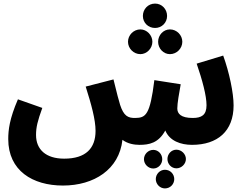

<svg xmlns="http://www.w3.org/2000/svg" viewBox="-20 -803 1374 1071"><path d="M845 -647C883 -647 912 -677 912 -714C912 -752 883 -783 845 -783C806 -783 777 -752 777 -714C777 -677 806 -647 845 -647ZM763 -501C799 -501 830 -533 830 -570C830 -607 799 -639 763 -639C725 -639 694 -607 694 -570C694 -533 725 -501 763 -501ZM928 -501C966 -501 997 -533 997 -570C997 -607 966 -639 928 -639C891 -639 862 -607 862 -570C862 -533 891 -501 928 -501ZM331 232C505 232 645 142 663 -23C692 -1 729 5 758 5C812 5 864 -5 902 -75C926 -17 988 5 1051 5C1193 5 1283 -71 1283 -215C1283 -285 1259 -399 1225 -493L1077 -448C1109 -355 1132 -269 1132 -216C1132 -161 1104 -145 1055 -145C989 -145 969 -169 969 -198C969 -227 979 -283 988 -333L841 -356C817 -161 793 -146 735 -145C693 -144 670 -157 650 -218C643 -239 632 -283 613 -360L458 -320C489 -222 513 -136 513 -73C513 24 459 82 338 82C236 82 181 31 181 -50C181 -94 190 -129 216 -201L80 -249C33 -140 26 -78 26 -27C26 149 162 232 331 232ZM964 32C936 32 914 56 914 84C914 112 936 136 964 136C992 136 1017 112 1017 84C1017 56 992 32 964 32ZM835 33C807 33 783 57 783 85C783 113 807 137 835 137C863 137 885 113 885 85C885 57 863 33 835 33ZM900 144C872 144 849 168 849 196C849 224 872 248 900 248C930 248 952 224 952 196C952 168 930 144 900 144Z"/></svg>

Font: Noto Sans Arabic UI SmCn XBd
Style: Regular
Weight: 800
Width: 4
Designer: Monotype Design Team, Nadine Chahine and Nizar Qandah
Foundry: Monotype Imaging Inc.
Version: Version 2.010